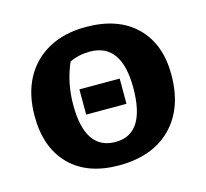

<svg xmlns="http://www.w3.org/2000/svg" viewBox="-86 -642 805 750"><g transform="rotate(-15 317.0 -267.0)"><path d="M308 11Q180 11 109 -61Q38 -133 38 -260Q38 -348 72 -411.5Q106 -475 169.5 -510Q233 -545 320 -545Q451 -545 523.5 -474Q596 -403 596 -279Q596 -143 519.5 -66Q443 11 308 11ZM318 -81Q439 -81 439 -268Q439 -448 311 -448Q266 -448 229 -430Q195 -353 195 -263Q195 -81 318 -81ZM234 -214V-316H397V-214Z"/></g></svg>

Font: Piazzolla SC
Style: Bold
Weight: 700
Designer: Juan Pablo del Peral
Foundry: Huerta Tipografica
Version: Version 1.330